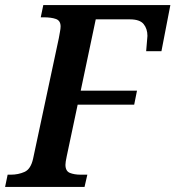

<svg xmlns="http://www.w3.org/2000/svg" viewBox="-41 -734 689 754"><path d="M-21 0 -11 -48H1Q31 -48 55.5 -59Q80 -70 89 -111L190 -584Q192 -596 194.5 -609Q197 -622 197 -630Q197 -653 178.5 -659.5Q160 -666 131 -666H119L129 -714H628L593 -533H533Q534 -550 536 -569Q538 -588 538 -593Q538 -621 523 -639.5Q508 -658 469 -658H335L276 -378H497L486 -323H264L221 -120Q216 -97 216 -87Q216 -62 233.5 -55Q251 -48 276 -48H302L291 0Z"/></svg>

Font: Noto Serif SemiCondensed SemiBold
Style: Italic
Weight: 600
Width: 4
Italic angle: -12°
Designer: Monotype Design Team
Foundry: Monotype Imaging Inc.
Version: Version 2.014; ttfautohint (v1.8.4.7-5d5b)